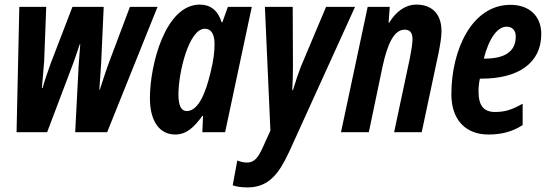

<svg xmlns="http://www.w3.org/2000/svg" viewBox="-20 -575 2384 835"><path d="M52 0H185L300 -304C309 -331 318 -355 327 -383H329C327 -351 324 -320 322 -289L307 0H446L665 -545H545L458 -314C442 -272 428 -227 414 -185H412C414 -221 418 -263 420 -302L431 -545H295L200 -298C188 -264 174 -224 165 -192H162C165 -228 169 -267 172 -308L181 -545H64Z M742 10C792 10 825 -23 860 -71H863L860 0H959L1075 -545H971L947 -478H944C927 -532 893 -555 849 -555C699 -555 632 -294 632 -148C632 -49 673 10 742 10ZM792 -92C768 -92 756 -116 756 -164C756 -259 801 -450 871 -450C898 -450 913 -427 913 -384C913 -352 910 -316 894 -253C876 -181 846 -92 792 -92Z M1057 240C1152 240 1196 175 1239 82L1524 -545H1398L1288 -284C1279 -261 1265 -220 1254 -183H1251C1253 -218 1254 -254 1254 -288L1253 -545H1132L1156 -7L1122 68C1103 109 1087 132 1054 132C1041 132 1027 129 1012 123L992 231C1009 237 1030 240 1057 240Z M1463 0H1584L1644 -287C1665 -383 1693 -446 1740 -446C1764 -446 1774 -431 1774 -405C1774 -383 1768 -351 1762 -320L1694 0H1814L1888 -348C1895 -384 1900 -415 1900 -439C1900 -525 1848 -555 1791 -555C1744 -555 1703 -526 1673 -477H1670L1675 -545H1579Z M2104 10C2157 10 2205 0 2253 -31V-124C2205 -97 2175 -88 2133 -88C2085 -88 2061 -114 2061 -178C2061 -196 2063 -215 2067 -233H2075C2233 -233 2334 -300 2334 -427C2334 -507 2280 -554 2200 -554C2032 -554 1943 -358 1943 -165C1943 -55 2004 10 2104 10ZM2087 -320H2084C2106 -407 2143 -459 2183 -459C2209 -459 2223 -442 2223 -416C2223 -361 2189 -320 2087 -320Z"/></svg>

Font: Noto Sans ExtraCondensed
Style: Bold Italic
Weight: 700
Width: 2
Italic angle: -12°
Designer: Monotype Design Team
Foundry: Monotype Imaging Inc.
Version: Version 2.013